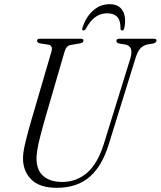

<svg xmlns="http://www.w3.org/2000/svg" viewBox="-20 -885 768 917"><path d="M476.5 -199.5 602.5 -606Q620 -664.5 578 -672.5L549 -677Q535.5 -681 536 -689.5Q536 -700 550.5 -700H716.5Q727.5 -700 727.5 -691.5Q727.5 -681.5 711 -677L683.5 -672.5Q662.5 -667.5 649.5 -652.8Q636.5 -638 626.5 -605L500 -197.5Q468 -92 407.8 -40Q347.5 12 251.5 12Q167.5 12 127.8 -29.5Q88 -71 90 -134Q90.5 -162 102.8 -211.2Q115 -260.5 128.5 -306.5L226 -640Q233.5 -666.5 211.5 -671.5L170 -678Q157 -682 157 -690.5Q157.5 -700 170 -700H367Q378.5 -700 378.5 -691.5Q378.5 -681.5 363.5 -678L316.5 -670Q296.5 -666 288.5 -639L191.5 -305.5Q174.5 -245.5 165 -203.8Q155.5 -162 154.5 -132.5Q153 -75.5 185.2 -45.8Q217.5 -16 277 -16Q345.5 -16 396.2 -60Q447 -104 476.5 -199.5ZM492 -821.5Q461 -821.5 436.2 -804.2Q411.5 -787 390.5 -748.5Q385 -739.5 378.5 -739.5Q369.5 -739.5 374 -753Q390 -803.5 424.2 -834.2Q458.5 -865 503.5 -865Q547.5 -865 565.8 -834Q584 -803 574 -752Q571.5 -739.5 563 -739.5Q556 -739.5 555.5 -748.5Q556 -787.5 539.8 -804.5Q523.5 -821.5 492 -821.5Z"/></svg>

Font: Fraunces 144pt Soft Light
Style: Italic
Weight: 300
Italic angle: -16°
Version: Version 1.000;[b76b70a41]